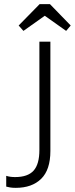

<svg xmlns="http://www.w3.org/2000/svg" viewBox="-20 -901 361 926"><path d="M56 5Q39 5 28.5 3Q18 1 10 -1V-53Q28 -47 53 -47Q114 -47 142 -78Q170 -109 170 -178V-700H223V-173Q223 -82 178.5 -38.5Q134 5 56 5ZM221 -881 321 -778 299 -752 196 -825 93 -752 70 -778 171 -881Z"/></svg>

Font: Tilda Sans Light
Style: Regular
Weight: 300
Designer: ParaType Ltd
Foundry: ParaType Ltd
Version: Version 1.009